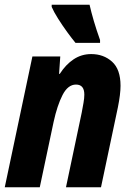

<svg xmlns="http://www.w3.org/2000/svg" viewBox="-22 -786 555 806"><path d="M-2 0 114 -549H231L226 -476H229Q254 -515 287 -537Q320 -559 361 -559Q413 -559 448.5 -527Q484 -495 484 -426Q484 -391 473 -336L402 0H255L321 -313Q325 -334 328.5 -354Q332 -374 332 -389Q332 -431 297 -431Q263 -431 240.5 -387Q218 -343 203 -274L145 0ZM295 -606Q280 -624 260 -651.5Q240 -679 222 -707.5Q204 -736 195 -757V-766H354Q361 -735 372 -697.5Q383 -660 398 -618V-606Z"/></svg>

Font: Noto Sans Condensed ExtraBold
Style: Italic
Weight: 800
Width: 3
Italic angle: -12°
Designer: Monotype Design Team
Foundry: Monotype Imaging Inc.
Version: Version 2.013; ttfautohint (v1.8.4.7-5d5b)